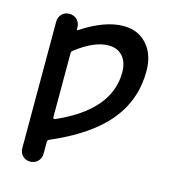

<svg xmlns="http://www.w3.org/2000/svg" viewBox="-111 -619 821 928"><g transform="rotate(15 299.0 -155.0)"><path d="M178.7 -336.9V-14.6Q178.7 -11.7 181.6 -10.3Q184.6 -8.8 188.5 -9.8Q444.3 -122.1 444.3 -311.5Q444.3 -362.3 418.5 -391.6Q392.6 -420.9 347.7 -420.9Q275.4 -420.9 184.6 -349.6Q178.7 -345.7 178.7 -336.9ZM125 219.7Q102.5 219.7 87.4 204.6Q72.3 189.5 72.3 166V-465.8Q72.3 -489.3 87.4 -504.4Q102.5 -519.5 125 -519.5Q148.4 -519.5 163.6 -503.9Q178.7 -488.3 178.7 -465.8V-458Q178.7 -450.2 186.5 -455.1Q300.8 -530.3 393.6 -530.3Q466.8 -530.3 511.2 -480.5Q555.7 -430.7 555.7 -347.7Q555.7 -205.1 467.3 -96.7Q378.9 11.7 186.5 94.7Q178.7 97.7 178.7 107.4V166Q178.7 188.5 163.6 204.1Q148.4 219.7 125 219.7Z"/></g></svg>

Font: Rounded Mgen+ 2p medium
Style: Regular
Weight: 500
Designer: [Source Han Sans]
Ryoko NISHIZUKA  (kana & ideographs); Paul D. Hunt (Latin, Greek & Cyrillic); Wenlong ZHANG  (bopomofo
Version: Version 1.059.20150602